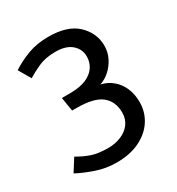

<svg xmlns="http://www.w3.org/2000/svg" viewBox="-127 -855 611 661"><g transform="rotate(-30 179.0 -524.5)"><path d="M160 -771Q114 -771 78 -757.5Q42 -744 11 -724L39 -676Q58 -688 86.5 -701Q115 -714 155 -714Q197 -714 219 -694.5Q241 -675 241 -647Q241 -623 228.5 -604.5Q216 -586 191 -575.5Q166 -565 127 -565H95L104 -510H122Q191 -510 220.5 -486Q250 -462 250 -418Q250 -392 236 -373.5Q222 -355 198.5 -345.5Q175 -336 148 -336Q109 -336 83.5 -344.5Q58 -353 31 -369L0 -320Q28 -305 67 -291.5Q106 -278 148 -278Q202 -278 240.5 -297Q279 -316 299.5 -348Q320 -380 320 -419Q320 -451 309 -476Q298 -501 278 -517.5Q258 -534 233 -539Q254 -546 271.5 -561.5Q289 -577 300.5 -599.5Q312 -622 312 -648Q312 -698 274 -734.5Q236 -771 160 -771Z"/></g></svg>

Font: Catamaran Thin
Style: Regular
Weight: 400
Version: Version 2.000